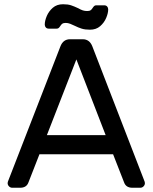

<svg xmlns="http://www.w3.org/2000/svg" viewBox="-20 -885 720 905"><path d="M166 -158 114 -25Q105 0 75 0H38Q29 0 22.5 -6.5Q16 -13 16 -22Q16 -27 20 -36L265 -667Q278 -700 310 -700H370Q402 -700 415 -667L659 -36Q663 -27 663 -22Q663 -13 656.5 -6.5Q650 0 641 0H604Q574 0 565 -25L513 -158ZM478 -248 340 -605 201 -248ZM264 -762Q260 -756 256.5 -753Q253 -750 247 -750H210Q201 -750 196 -755.5Q191 -761 191 -769Q191 -787 200.5 -809.5Q210 -832 229 -848.5Q248 -865 277 -865Q300 -865 315 -860Q330 -855 349 -846Q361 -839 370.5 -836Q380 -833 391 -833Q402 -833 407.5 -837Q413 -841 417 -848Q421 -854 424.5 -857Q428 -860 434 -860H471Q480 -860 485 -854.5Q490 -849 490 -841Q490 -823 480.5 -800.5Q471 -778 452 -761.5Q433 -745 404 -745Q381 -745 365 -750Q349 -755 331 -764Q321 -769 310.5 -773Q300 -777 290 -777Q279 -777 273.5 -773Q268 -769 264 -762Z"/></svg>

Font: Contemporary
Style: Regular
Weight: 400
Designer: Victor Tran
Foundry: Victor Tran
Version: Version 1.100